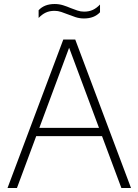

<svg xmlns="http://www.w3.org/2000/svg" viewBox="-20 -937 690 957"><path d="M17.5 0 295.5 -740H355L633 0H585L488.5 -258.5H160.5L64.5 0ZM176 -299.5H473.5L324.5 -699ZM398.5 -845Q376.5 -845 356.5 -851.5Q336.5 -858 318 -865.5Q301.5 -872 285.2 -877.5Q269 -883 252 -883Q227 -883 208.2 -874.2Q189.5 -865.5 172.5 -847.5V-886Q201 -917 252.5 -917Q274.5 -917 294.5 -910.8Q314.5 -904.5 333 -896.5Q349.5 -890 365.8 -884.5Q382 -879 399 -879Q424 -879 442.8 -887.8Q461.5 -896.5 478.5 -914.5V-876Q450 -845 398.5 -845Z"/></svg>

Font: Encode Sans XLt
Style: Regular
Weight: 200
Designer: Multiple Designers
Foundry: Impallari Type
Version: Version 3.002; ttfautohint (v1.8.3) -l 8 -r 50 -G 200 -x 14 